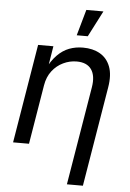

<svg xmlns="http://www.w3.org/2000/svg" viewBox="-63 -807 717 1056"><g transform="rotate(5 296.0 -278.5)"><path d="M174.3 -327.1 120.1 0H32.2L122.6 -545.9H207L185.5 -413.6H173.3Q198.7 -464.8 228.8 -495.4Q258.8 -525.9 294.2 -539.3Q329.6 -552.7 370.1 -552.7Q425.3 -552.7 464.6 -530Q503.9 -507.3 521.2 -461.7Q538.6 -416 526.9 -346.7L435.5 204.1H347.2L437.5 -339.4Q448.2 -403.3 423.6 -438.5Q398.9 -473.6 342.3 -473.6Q303.7 -473.6 268.1 -456.5Q232.4 -439.5 207.3 -407Q182.1 -374.5 174.3 -327.1ZM329.6 -617.2 370.1 -760.7H464.4L390.6 -617.2Z"/></g></svg>

Font: Inter
Style: Italic
Weight: 400
Italic angle: -9.3988°
Designer: Rasmus Andersson
Foundry: rsms
Version: Version 4.001;git-66647c0bb